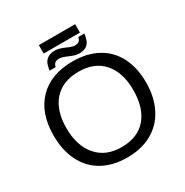

<svg xmlns="http://www.w3.org/2000/svg" viewBox="-202 -1057 1181 1228"><g transform="rotate(-30 389.0 -443.0)"><path d="M730 -347.2Q730 -239.3 688.7 -158.2Q647.5 -77.1 570.3 -33.7Q493.2 9.8 388.2 9.8Q282.2 9.8 205.3 -33.2Q128.4 -76.2 87.9 -157.5Q47.4 -238.8 47.4 -347.2Q47.4 -512.2 137.7 -605.2Q228 -698.2 389.2 -698.2Q494.1 -698.2 571.3 -656.5Q648.4 -614.7 689.2 -535.2Q730 -455.6 730 -347.2ZM634.8 -347.2Q634.8 -475.6 570.6 -548.8Q506.3 -622.1 389.2 -622.1Q271 -622.1 206.5 -549.8Q142.1 -477.5 142.1 -347.2Q142.1 -217.8 207.3 -141.8Q272.5 -65.9 388.2 -65.9Q507.3 -65.9 571 -139.4Q634.8 -212.9 634.8 -347.2ZM522.9 -834H254.9V-896H522.9ZM450.7 -720.2Q425.8 -720.2 384.8 -738.8Q343.3 -756.8 325.7 -756.8Q303.7 -756.8 292.7 -748.3Q281.7 -739.7 277.8 -720.2H233.4Q238.8 -760.3 249.3 -777.8Q259.8 -795.4 278.3 -805.2Q296.9 -814.9 327.6 -814.9Q354.5 -814.9 395 -796.9Q435.5 -778.3 452.1 -778.3Q475.6 -778.3 486.1 -787.6Q496.6 -796.9 499.5 -814.9H544.4Q538.6 -775.4 528.3 -757.3Q518.1 -739.3 499.8 -729.7Q481.4 -720.2 450.7 -720.2Z"/></g></svg>

Font: Arial
Style: Regular
Weight: 400
Designer: Steve Matteson
Foundry: Ascender Corporation
Version: Version 2.00.3